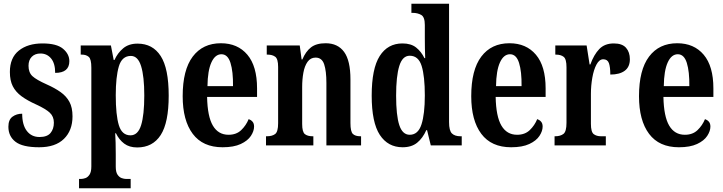

<svg xmlns="http://www.w3.org/2000/svg" viewBox="-20 -780 3880 1030"><path d="M190 10Q101 10 63 -19.5Q25 -49 25 -100Q25 -138 47 -154Q69 -170 99 -170Q99 -110 124 -77.5Q149 -45 192 -45Q233 -45 251 -66.5Q269 -88 269 -122Q269 -155 247 -175.5Q225 -196 175 -219Q126 -241 95 -264Q64 -287 48.5 -317.5Q33 -348 33 -394Q33 -470 81 -508.5Q129 -547 208 -547Q284 -547 318 -518.5Q352 -490 352 -452Q352 -389 276 -389Q276 -440 254 -466.5Q232 -493 197 -493Q168 -493 150.5 -475.5Q133 -458 133 -427Q133 -391 154 -371.5Q175 -352 231 -327Q274 -308 305 -286Q336 -264 352.5 -233.5Q369 -203 369 -156Q369 -80 323 -35Q277 10 190 10Z M404 230V180H414Q425 180 438 175.5Q451 171 460.5 156.5Q470 142 470 113V-417Q470 -463 456 -475Q442 -487 419 -487H413V-536H575L590 -458H594Q611 -496 641 -521Q671 -546 718 -546Q799 -546 842 -479.5Q885 -413 885 -267Q885 -122 842 -55.5Q799 11 716 11Q674 11 646.5 -9.5Q619 -30 602 -65H598Q601 -20 601 47V114Q601 143 610.5 157Q620 171 633 175.5Q646 180 657 180H681V230ZM680 -54Q720 -54 737 -108.5Q754 -163 754 -268Q754 -370 737 -425Q720 -480 682 -480Q634 -480 617.5 -423.5Q601 -367 601 -269Q601 -163 617.5 -108.5Q634 -54 680 -54Z M1174 10Q1068 10 1014 -62Q960 -134 960 -264Q960 -405 1014 -476.5Q1068 -548 1165 -548Q1255 -548 1307 -486.5Q1359 -425 1359 -306V-260H1091Q1093 -155 1122 -106Q1151 -57 1206 -57Q1248 -57 1274 -82Q1300 -107 1314 -141Q1326 -137 1334.5 -127.5Q1343 -118 1343 -101Q1343 -77 1326 -51Q1309 -25 1271.5 -7.5Q1234 10 1174 10ZM1230 -318Q1231 -396 1216.5 -442.5Q1202 -489 1168 -489Q1134 -489 1114 -445Q1094 -401 1093 -318Z M1407 0V-49H1412Q1440 -49 1456 -61Q1472 -73 1472 -119V-421Q1472 -464 1456.5 -475.5Q1441 -487 1415 -487H1411V-536H1588L1598 -461H1602Q1620 -504 1648.5 -526Q1677 -548 1727 -548Q1792 -548 1826 -501.5Q1860 -455 1860 -354V-120Q1860 -74 1873 -61.5Q1886 -49 1913 -49H1917V0H1731V-335Q1731 -399 1719 -435Q1707 -471 1673 -471Q1646 -471 1630 -448.5Q1614 -426 1607.5 -390Q1601 -354 1601 -313V-115Q1601 -72 1615.5 -60.5Q1630 -49 1657 -49H1661V0Z M2140 10Q2061 10 2017.5 -56.5Q1974 -123 1974 -267Q1974 -412 2017 -479.5Q2060 -547 2139 -547Q2185 -547 2212.5 -525Q2240 -503 2257 -468H2261Q2260 -491 2259.5 -520Q2259 -549 2259 -577V-646Q2259 -689 2239.5 -700Q2220 -711 2194 -711H2187V-760H2389V-125Q2389 -79 2404.5 -64Q2420 -49 2450 -49H2457V0H2291L2271 -82H2267Q2248 -39 2218 -14.5Q2188 10 2140 10ZM2178 -57Q2223 -57 2241 -112.5Q2259 -168 2259 -268Q2259 -371 2242 -426Q2225 -481 2178 -481Q2139 -481 2122 -426Q2105 -371 2105 -267Q2105 -161 2122 -109Q2139 -57 2178 -57Z M2722 10Q2616 10 2562 -62Q2508 -134 2508 -264Q2508 -405 2562 -476.5Q2616 -548 2713 -548Q2803 -548 2855 -486.5Q2907 -425 2907 -306V-260H2639Q2641 -155 2670 -106Q2699 -57 2754 -57Q2796 -57 2822 -82Q2848 -107 2862 -141Q2874 -137 2882.5 -127.5Q2891 -118 2891 -101Q2891 -77 2874 -51Q2857 -25 2819.5 -7.5Q2782 10 2722 10ZM2778 -318Q2779 -396 2764.5 -442.5Q2750 -489 2716 -489Q2682 -489 2662 -445Q2642 -401 2641 -318Z M2955 0V-49H2958Q2986 -49 3002.5 -61.5Q3019 -74 3019 -121V-419Q3019 -463 3004 -475Q2989 -487 2962 -487H2959V-536H3127L3143 -434H3147Q3166 -487 3195 -517Q3224 -547 3273 -547Q3318 -547 3338.5 -523.5Q3359 -500 3359 -462Q3359 -421 3331.5 -400.5Q3304 -380 3254 -380Q3254 -421 3246.5 -441.5Q3239 -462 3216 -462Q3195 -462 3180 -434Q3165 -406 3157.5 -363Q3150 -320 3150 -276V-116Q3150 -72 3165 -60.5Q3180 -49 3204 -49H3230V0Z M3622 10Q3516 10 3462 -62Q3408 -134 3408 -264Q3408 -405 3462 -476.5Q3516 -548 3613 -548Q3703 -548 3755 -486.5Q3807 -425 3807 -306V-260H3539Q3541 -155 3570 -106Q3599 -57 3654 -57Q3696 -57 3722 -82Q3748 -107 3762 -141Q3774 -137 3782.5 -127.5Q3791 -118 3791 -101Q3791 -77 3774 -51Q3757 -25 3719.5 -7.5Q3682 10 3622 10ZM3678 -318Q3679 -396 3664.5 -442.5Q3650 -489 3616 -489Q3582 -489 3562 -445Q3542 -401 3541 -318Z"/></svg>

Font: Noto Serif Armenian ExtraCondensed
Style: Bold
Weight: 700
Width: 2
Designer: Monotype Design Team
Foundry: Monotype Imaging Inc.
Version: Version 2.008; ttfautohint (v1.8.4.7-5d5b)